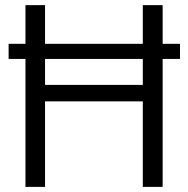

<svg xmlns="http://www.w3.org/2000/svg" viewBox="-20 -731 735 751"><path d="M156.2 -710.9V-559.6H538.6V-710.9H616.2V-559.6H684.1V-500.5H616.2V0H538.6V-334.5H156.2V0H79.6V-500.5H13.7V-559.6H79.6V-710.9ZM156.2 -398.9H538.6V-500.5H156.2Z"/></svg>

Font: Vazirmatn UI Light
Style: Regular
Weight: 300
Designer: Saber Rastikerdar
Foundry: Saber Rastikerdar
Version: Version 33.003